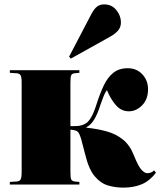

<svg xmlns="http://www.w3.org/2000/svg" viewBox="-20 -844 733 878"><path d="M544 14Q507 14 473.5 4Q440 -6 413 -38Q386 -70 370 -136Q360 -177 352 -205Q344 -233 336 -241Q331 -246 322.5 -248Q314 -250 302 -251V-58Q302 -32 305.5 -24Q309 -16 322 -14L343 -12V0H25V-12L56 -14Q69 -15 74 -23Q79 -31 79 -57V-466Q79 -492 74 -500Q69 -508 56 -509L25 -511V-523H343V-511L322 -509Q309 -508 305.5 -499.5Q302 -491 302 -465V-267Q316 -267 330 -267.5Q344 -268 356 -272Q365 -275 375 -281.5Q385 -288 397 -308Q409 -328 422 -369Q437 -416 454.5 -453Q472 -490 498 -511Q524 -532 564 -532Q605 -532 631 -504Q657 -476 657 -436Q657 -390 630 -362.5Q603 -335 569 -335Q535 -335 510.5 -362.5Q486 -390 469 -432Q461 -422 454 -404.5Q447 -387 439 -364Q426 -322 410.5 -297Q395 -272 375 -262V-260Q426 -255 468.5 -243Q511 -231 542.5 -205.5Q574 -180 592 -134Q613 -82 627.5 -67Q642 -52 653 -52Q672 -52 685 -65L693 -54Q665 -17 628.5 -1.5Q592 14 544 14ZM304 -576 296 -585 398 -780Q412 -806 425.5 -815Q439 -824 456 -824Q491 -824 512 -798Q533 -772 533 -742Q533 -720 520.5 -705Q508 -690 485 -677Z"/></svg>

Font: Display Black
Style: Regular
Weight: 900
Designer: Latin by Veronika Burian and Jose Scaglione. Greek by Irene Vlachou. Cyrillic by Vera Evstafieva.
Foundry: TypeTogether
Version: Version 3.002